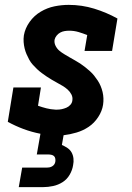

<svg xmlns="http://www.w3.org/2000/svg" viewBox="-20 -548 540 788"><path d="M57 220 71 140H171Q177 140 182.5 139Q188 138 193.5 135Q199 132 202.5 127Q206 122 207 116Q208 110 207 103.5Q206 97 202 93Q198 89 191.5 87.5Q185 86 179 86H131L146 1Q110 -6 76.5 -18.5Q43 -31 12 -48L35 -189H148L136 -114Q153 -108 170.5 -103.5Q188 -99 208 -98H214Q224 -98 233.5 -100Q243 -102 252.5 -106Q262 -110 269 -118Q276 -126 277 -136Q279 -149 273 -160.5Q267 -172 257.5 -180.5Q248 -189 237 -195.5Q226 -202 215 -208Q204 -214 193 -220.5Q182 -227 171.5 -234Q161 -241 151 -248.5Q141 -256 132 -264.5Q123 -273 114.5 -282.5Q106 -292 100 -303Q94 -314 89 -325.5Q84 -337 81 -349.5Q78 -362 77 -375.5Q76 -389 78 -403Q83 -432 101.5 -458Q120 -484 147 -500Q174 -516 203.5 -522Q233 -528 262 -528Q316 -528 366.5 -512.5Q417 -497 462 -472L440 -339H327L338 -404Q321 -411 302.5 -416.5Q284 -422 264 -422Q255 -422 245.5 -420.5Q236 -419 227.5 -414.5Q219 -410 212.5 -402Q206 -394 204 -385Q202 -372 208 -360Q214 -348 223.5 -340Q233 -332 244 -325.5Q255 -319 266 -312.5Q277 -306 288 -300Q299 -294 309.5 -287Q320 -280 330 -272Q340 -264 349.5 -255.5Q359 -247 366.5 -237.5Q374 -228 381 -217.5Q388 -207 393 -195Q398 -183 401 -170.5Q404 -158 404.5 -144.5Q405 -131 403 -118Q399 -92 383 -67.5Q367 -43 344 -27.5Q321 -12 294 -4Q267 4 241 7L234 47Q246 52 257 59.5Q268 67 274 78Q280 89 281.5 102.5Q283 116 280 130Q277 150 266 169Q255 188 237 199.5Q219 211 198 215.5Q177 220 157 220Z"/></svg>

Font: Iosevka Curly Slab Heavy
Style: Italic
Weight: 900
Italic angle: -9°
Monospace: yes
Designer: Belleve Invis
Foundry: Belleve Invis
Version: Version 22.1.2; ttfautohint (v1.8.4)